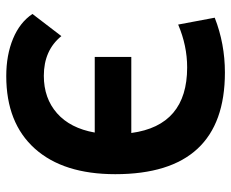

<svg xmlns="http://www.w3.org/2000/svg" viewBox="-84 -660 753 626"><g transform="rotate(-90 293.0 -346.5)"><path d="M370.1 9.8Q38.6 9.8 38.6 -347.7Q38.6 -517.1 122.1 -610.1Q205.6 -703.1 358.4 -703.1Q427.2 -703.1 480.5 -680.9Q533.7 -658.7 561 -617.7L488.8 -523.4Q442.4 -580.6 359.4 -580.6Q286.1 -580.6 237.3 -537.6Q188.5 -494.6 174.3 -414.6H420.9V-295.4H172.9Q197.3 -113.3 386.7 -113.3Q457.5 -113.3 526.4 -142.6L548.8 -23.4Q463.9 9.8 370.1 9.8Z"/></g></svg>

Font: Cascadia Mono PL
Style: Bold
Weight: 700
Monospace: yes
Designer: Aaron Bell
Foundry: Saja Typeworks
Version: Version 2404.023; ttfautohint (v1.8.4)